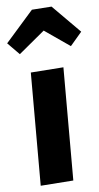

<svg xmlns="http://www.w3.org/2000/svg" viewBox="-75 -925 497 968"><g transform="rotate(-5 173.5 -441.5)"><path d="M-15 -724 124 -882 224 -889 362 -750 304 -682 174 -772 44 -664ZM257 -6 91 6V-567L257 -579Z"/></g></svg>

Font: Xiangcui Wave Sans Xiangcui Wave Sans
Style: Regular
Weight: 800
Width: 3
Version: Version 0.920;March 28, 2024;FontCreator 14.0.0.2814 64-bit